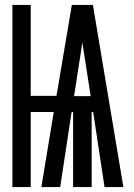

<svg xmlns="http://www.w3.org/2000/svg" viewBox="-20 -755 540 775"><path d="M30 0V-735H104V-368H208L270 -735H355L478 0H402L356 -303H350V0H275V-303H269L223 0H147L197 -303H104V0ZM346 -367 327 -490Q323 -514 319.5 -537.5Q316 -561 312 -584Q309 -561 305.5 -537.5Q302 -514 298 -490L279 -367Z"/></svg>

Font: Iosevka Term Semibold
Style: Regular
Weight: 600
Monospace: yes
Designer: Belleve Invis
Foundry: Belleve Invis
Version: Version 31.4.0